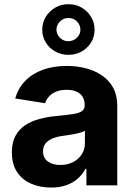

<svg xmlns="http://www.w3.org/2000/svg" viewBox="-20 -858 624 889"><path d="M216.2 10.4Q164.2 10.4 123 -8Q81.8 -26.3 58.4 -62.4Q35 -98.5 35 -152.3Q35 -198 51.5 -228.7Q68 -259.4 96.8 -278.3Q125.6 -297.2 162.4 -307.1Q199.1 -317 239.8 -320.7Q287.3 -325.3 316.4 -329.6Q345.4 -333.9 358.7 -342.9Q372.1 -352 372.1 -369.3V-371.7Q372.1 -394.2 362.4 -410Q352.6 -425.7 334.1 -433.9Q315.5 -442.2 288.7 -442.2Q261.5 -442.2 241.2 -434.1Q220.9 -426 207.7 -412Q194.4 -398 188.7 -380.1L50.6 -402Q63.9 -449.4 96.4 -483.1Q128.9 -516.8 177.9 -534.8Q226.9 -552.7 289.3 -552.7Q334.7 -552.7 376.6 -542.1Q418.6 -531.4 451.6 -509.1Q484.7 -486.7 503.9 -451.7Q523 -416.7 523 -368.2V0H380.1V-76H375.4Q362.1 -50.5 340.2 -31.1Q318.3 -11.7 287.5 -0.7Q256.7 10.4 216.2 10.4ZM259.4 -94.1Q292.8 -94.1 318.4 -107.5Q344 -120.9 358.6 -143.7Q373.2 -166.5 373.2 -194.9V-252.7Q366.4 -248.4 353.9 -244.6Q341.4 -240.8 326 -237.8Q310.6 -234.8 295.6 -232.5Q280.5 -230.3 268.2 -228.5Q241.3 -224.7 221.3 -216.1Q201.4 -207.4 190.3 -193.1Q179.3 -178.8 179.3 -157.4Q179.3 -126.3 201.8 -110.2Q224.3 -94.1 259.4 -94.1ZM296.9 -604.1Q263.4 -604.1 235.7 -619.6Q208 -635.2 191.8 -661.6Q175.6 -688.1 175.6 -720.5Q175.6 -752.9 191.8 -779.8Q208 -806.6 235.7 -822.7Q263.4 -838.8 296.9 -838.5Q330.7 -838.8 358.1 -822.7Q385.5 -806.6 401.8 -779.8Q418.1 -752.9 417.8 -720.5Q418.1 -688.1 401.8 -661.6Q385.5 -635.2 358.1 -619.6Q330.7 -604.1 296.9 -604.1ZM296.9 -667.2Q320.5 -667.7 336.4 -683.6Q352.3 -699.5 352.3 -720.5Q352.3 -742.2 336.4 -758.5Q320.5 -774.9 296.9 -774.6Q273.2 -774.6 257.3 -758.4Q241.4 -742.2 241.4 -720.5Q241.4 -699.5 257.3 -683.3Q273.2 -667.1 296.9 -667.2Z"/></svg>

Font: GitLab Sans
Style: Regular
Weight: 400
Designer: Rasmus Andersson
Foundry: Modifications by GitLab B.V., manufactured by rsms
Version: Version 4.000;git-c8fb6b7